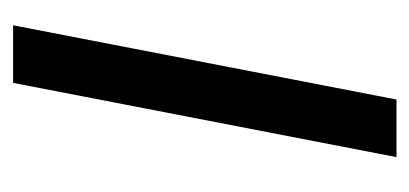

<svg xmlns="http://www.w3.org/2000/svg" viewBox="-190 -450 639 300"><g transform="rotate(-90 130.0 -299.5)"><path d="M151 -599H241L125 0H35Z"/></g></svg>

Font: Libra Sans Modern
Style: Italic
Weight: 400
Italic angle: -12°
Foundry: Stefan Peev, Context Ltd
Version: Version 1.000